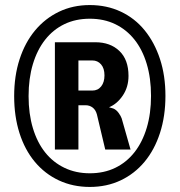

<svg xmlns="http://www.w3.org/2000/svg" viewBox="-20 -732 710 759"><path d="M335 7Q268 7 212.5 -19Q157 -45 117.5 -92.5Q78 -140 57 -206Q36 -272 36 -352Q36 -432 57.5 -498Q79 -564 118.5 -611.5Q158 -659 213 -685.5Q268 -712 335 -712Q402 -712 457.5 -686Q513 -660 552 -612Q591 -564 612.5 -498.5Q634 -433 634 -353Q634 -273 612.5 -206.5Q591 -140 551.5 -92.5Q512 -45 457 -19Q402 7 335 7ZM335 -47Q391 -47 435.5 -68.5Q480 -90 511.5 -130Q543 -170 560 -226.5Q577 -283 577 -353Q577 -423 560 -479.5Q543 -536 511.5 -575.5Q480 -615 435.5 -636.5Q391 -658 335 -658Q279 -658 234.5 -636.5Q190 -615 158.5 -575Q127 -535 110 -478.5Q93 -422 93 -352Q93 -282 110 -225.5Q127 -169 158.5 -129.5Q190 -90 235 -68.5Q280 -47 335 -47ZM197 -141V-565H357Q416 -565 452 -530.5Q488 -496 488 -432Q488 -388 465.5 -354.5Q443 -321 411 -308L428 -303Q440 -298 449 -285.5Q458 -273 461 -264L496 -141H396L363 -280Q358 -298 346 -307Q334 -316 318 -316H282L290 -324V-141ZM290 -374H345Q367 -374 380 -390.5Q393 -407 393 -434Q393 -462 379.5 -477.5Q366 -493 345 -493H290Z"/></svg>

Font: Nunito Sans 7pt Condensed ExtraBold
Style: Regular
Weight: 800
Width: 3
Designer: Vernon Adams
Foundry: Vernon Adams
Version: Version 3.101;gftools[0.9.27]